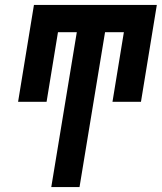

<svg xmlns="http://www.w3.org/2000/svg" viewBox="-20 -755 653 775"><path d="M301 0H187L290 -625H214L168 -344H53L117 -735H613L549 -344H434L480 -625H404Z"/></svg>

Font: Iosevka XBd Ex Obl
Style: Regular
Weight: 800
Width: 7
Italic angle: -9°
Monospace: yes
Designer: Belleve Invis
Foundry: Belleve Invis
Version: Version 32.5.0; ttfautohint (v1.8.4)